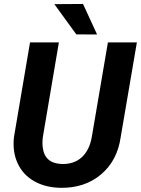

<svg xmlns="http://www.w3.org/2000/svg" viewBox="-20 -921 699 952"><path d="M658.7 -710.9 578.6 -242.2Q562 -124.5 481 -56.2Q399.9 12.2 279.8 10.3Q204.6 8.8 149.2 -22.7Q93.8 -54.2 67.4 -111.6Q41 -168.9 49.3 -241.7L128.9 -710.9H272L192.4 -241.2Q189 -213.9 191.9 -189.9Q201.7 -110.8 286.1 -107.9Q346.7 -106 385.3 -141.1Q423.8 -176.3 435.1 -241.7L515.1 -710.9ZM461.4 -750 358.4 -750.5 249.5 -900.4 391.6 -901.4Z"/></svg>

Font: RobotoInd
Style: Bold Italic
Weight: 700
Italic angle: -12°
Designer: Google
Version: Version 2.001150; 2014